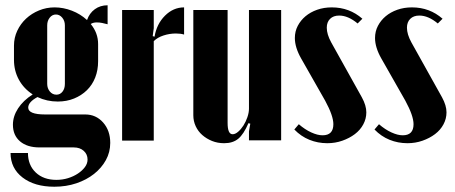

<svg xmlns="http://www.w3.org/2000/svg" viewBox="-20 -533 1724 728"><path d="M186 175Q111 175 65.5 140Q20 105 20 47H86Q86 93 115.5 121Q145 149 194 149Q217 149 238 142.5Q259 136 275.5 125Q292 114 302 100.5Q312 87 312 72Q312 52 297.5 39Q283 26 260 26H130Q83 26 56 3Q29 -20 29 -60Q29 -92 48.5 -122Q68 -152 104 -175Q70 -197 51.5 -231Q33 -265 33 -306V-360Q33 -390 45.5 -416.5Q58 -443 79 -462.5Q100 -482 128 -493.5Q156 -505 187 -505Q220 -505 252.5 -492.5Q285 -480 310 -457Q319 -483 339.5 -498Q360 -513 388 -513V-441Q377 -444 367 -446Q357 -448 347 -448Q333 -448 324 -442Q352 -408 352 -366V-301Q352 -267 341 -239Q330 -211 309.5 -191Q289 -171 261 -159.5Q233 -148 199 -148Q158 -148 122 -165Q87 -146 87 -125Q87 -99 151 -99H303Q344 -99 371 -68.5Q398 -38 398 9Q398 44 381.5 74Q365 104 336.5 126.5Q308 149 269.5 162Q231 175 186 175ZM159 -215Q159 -198 169 -186Q179 -174 194 -174Q208 -174 217 -185.5Q226 -197 226 -215V-437Q226 -454 216 -466Q206 -478 192 -478Q178 -478 168.5 -466Q159 -454 159 -437Z M563 -495V-426L559 -396L566 -394Q574 -442 605.5 -473.5Q637 -505 678 -505V-402Q665 -406 647 -406Q623 -406 600 -398.5Q577 -391 563 -377V0H443V-495Z M922 -66Q904 -24 883.5 -7Q863 10 830 10Q805 10 784 1.5Q763 -7 747 -21Q731 -35 722 -54.5Q713 -74 713 -96V-495H843V-67Q843 -24 862 -24Q872 -24 883 -33.5Q894 -43 903 -57Q912 -71 918 -88.5Q924 -106 924 -121V-495H1046V-1H924V-35L929 -64Z M1336 -444Q1300 -474 1266 -474Q1244 -474 1231.5 -461.5Q1219 -449 1219 -428Q1219 -403 1236 -372L1352 -164Q1369 -133 1369 -107Q1369 -83 1357.5 -61.5Q1346 -40 1325.5 -24.5Q1305 -9 1278 0.5Q1251 10 1221 10Q1185 10 1153 -3Q1121 -16 1096 -42L1113 -62Q1136 -42 1160 -31Q1184 -20 1203 -20Q1244 -20 1244 -62Q1244 -94 1213 -151L1122 -311Q1098 -353 1098 -389Q1098 -414 1109 -435Q1120 -456 1138.5 -471.5Q1157 -487 1182.5 -496Q1208 -505 1238 -505Q1305 -505 1354 -462Z M1640 -444Q1604 -474 1570 -474Q1548 -474 1535.5 -461.5Q1523 -449 1523 -428Q1523 -403 1540 -372L1656 -164Q1673 -133 1673 -107Q1673 -83 1661.5 -61.5Q1650 -40 1629.5 -24.5Q1609 -9 1582 0.5Q1555 10 1525 10Q1489 10 1457 -3Q1425 -16 1400 -42L1417 -62Q1440 -42 1464 -31Q1488 -20 1507 -20Q1548 -20 1548 -62Q1548 -94 1517 -151L1426 -311Q1402 -353 1402 -389Q1402 -414 1413 -435Q1424 -456 1442.5 -471.5Q1461 -487 1486.5 -496Q1512 -505 1542 -505Q1609 -505 1658 -462Z"/></svg>

Font: Moniqa Black Heading
Style: Regular
Weight: 900
Designer: Rajesh Rajput
Foundry: Rajesh Rajput
Version: Version 1.000